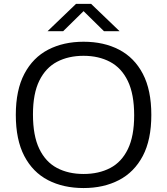

<svg xmlns="http://www.w3.org/2000/svg" viewBox="-20 -966 867 996"><path d="M413.5 9.5Q308.5 9.5 229.2 -31.5Q150 -72.5 106 -156.8Q62 -241 62 -370Q62 -499 106.5 -583.2Q151 -667.5 230.2 -708.5Q309.5 -749.5 413.5 -749.5Q519 -749.5 598 -708.2Q677 -667 721 -583Q765 -499 765 -370Q765 -241 720.8 -157Q676.5 -73 597.2 -31.8Q518 9.5 413.5 9.5ZM413.5 -63.5Q492.5 -63.5 551.8 -94.5Q611 -125.5 643.5 -192.8Q676 -260 676 -367.5Q676 -477.5 643.2 -545.5Q610.5 -613.5 551.2 -645Q492 -676.5 413.5 -676.5Q335 -676.5 276 -645.5Q217 -614.5 184 -547.5Q151 -480.5 151 -372.5Q151 -262 183.8 -194Q216.5 -126 275.5 -94.8Q334.5 -63.5 413.5 -63.5ZM226.5 -804 374.5 -946H452.5L600.5 -804H519.5L402 -919.5H425L307.5 -804Z"/></svg>

Font: Encode Sans SC Expanded
Style: Regular
Weight: 400
Width: 7
Designer: Multiple Designers
Foundry: Impallari Type
Version: Version 3.002